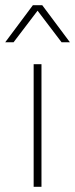

<svg xmlns="http://www.w3.org/2000/svg" viewBox="-33 -716 288 736"><path d="M96 0V-470H126V0ZM203 -554 111 -675 19 -554H-13L93 -696H129L235 -554Z"/></svg>

Font: Celebes Thin
Style: Regular
Weight: 250
Designer: Anugrah Pasau
Foundry: Lafontype
Version: Version 1.000; ttfautohint (v1.8.4)